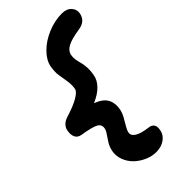

<svg xmlns="http://www.w3.org/2000/svg" viewBox="-318 -899 1252 1252"><g transform="rotate(-45 307.5 -273.5)"><path d="M328.1 264.2Q287.1 264.2 247.3 246.3Q207.5 228.5 178.7 200.2Q149.9 171.9 135.5 133.1Q121.1 94.2 128.9 55.2Q135.3 23.9 151.1 -2Q167 -27.8 181.2 -47.6Q195.3 -67.4 198.2 -84Q204.1 -115.2 176.5 -130.9Q148.9 -146.5 63 -160.2Q32.7 -164.6 21.2 -187.7Q9.8 -210.9 17.1 -248Q21 -267.6 36.1 -283.4Q51.3 -299.3 78.1 -308.1Q156.2 -332 197.8 -356.7Q239.3 -381.3 243.2 -401.9Q249 -432.1 243.4 -471.7Q237.8 -511.2 232.4 -540.8Q227.1 -570.3 234.9 -619.1Q244.6 -667.5 289.1 -711.9Q333.5 -756.3 398.9 -783.7Q464.4 -811 530.8 -811Q573.7 -811 596.9 -785.9Q620.1 -760.7 613.8 -728Q602.5 -667.5 534.2 -658.2Q457 -646.5 422.4 -627.4Q387.7 -608.4 381.8 -577.1Q377.9 -559.1 381.3 -536.9Q384.8 -514.6 390.6 -494.9Q396.5 -475.1 398.2 -443.4Q399.9 -411.6 392.1 -374Q385.7 -339.4 354 -306.4Q322.3 -273.4 265.1 -249Q326.7 -225.6 346.4 -187.5Q366.2 -149.4 356 -99.1Q350.6 -72.8 335.7 -45.9Q320.8 -19 306.6 4.2Q292.5 27.3 289.1 44.9Q283.7 70.8 313.2 89.4Q342.8 107.9 404.8 115.2Q429.7 117.7 440.9 134Q452.1 150.4 445.8 181.2Q439.9 217.3 407.2 240.7Q374.5 264.2 328.1 264.2Z"/></g></svg>

Font: Shantell Sans Irregular
Style: Bold Italic
Weight: 700
Italic angle: -11.31°
Designer: Stephen Nixon, Anya Danilova, Shantell Martin
Foundry: Arrow Type
Version: Version 1.006;[9816181b4]